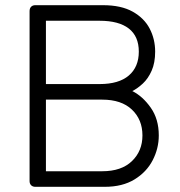

<svg xmlns="http://www.w3.org/2000/svg" viewBox="-20 -720 693 740"><path d="M116 0Q106 0 100 -6Q94 -12 94 -22V-677Q94 -688 100 -694Q106 -700 116 -700H377Q447 -700 491.5 -675Q536 -650 557 -609.5Q578 -569 578 -521Q578 -478 564.5 -447.5Q551 -417 530.5 -398Q510 -379 490 -369Q530 -349 561 -305Q592 -261 592 -198Q592 -148 568.5 -102.5Q545 -57 498.5 -28.5Q452 0 384 0ZM157 -60H374Q448 -60 488.5 -99Q529 -138 529 -198Q529 -259 488.5 -297.5Q448 -336 374 -336H157ZM157 -396H364Q438 -396 476.5 -429Q515 -462 515 -521Q515 -580 476.5 -610Q438 -640 364 -640H157Z"/></svg>

Font: Rubik Light
Style: Regular
Weight: 300
Designer: Hubert and Fischer
Foundry: Hubert and Fischer
Version: Version 2.300;gftools[0.9.30]